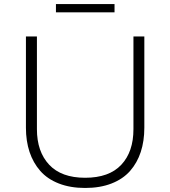

<svg xmlns="http://www.w3.org/2000/svg" viewBox="-20 -910 840 947"><path d="M544.9 -849.1H255.9V-890.1H544.9ZM399.9 17.1Q326.7 17.1 270.3 -4.9Q213.9 -26.9 178.7 -66.9Q143.6 -106.9 125.7 -160.6Q107.9 -214.4 107.9 -279.8V-730H162.1V-272.9Q162.1 -162.1 222.4 -97.7Q282.7 -33.2 399.9 -33.2Q518.1 -33.2 578.1 -97.2Q638.2 -161.1 638.2 -272.9V-730H691.9V-279.8Q691.9 -214.4 674.3 -160.6Q656.7 -106.9 621.6 -66.9Q586.4 -26.9 530 -4.9Q473.6 17.1 399.9 17.1Z"/></svg>

Font: Sora ExtraLight
Style: Regular
Weight: 200
Designer: Jonathan Barnbrook, Julián Moncada
Foundry: Barnbrook Fonts
Version: Version 2.000